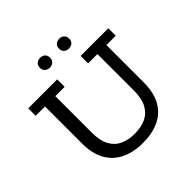

<svg xmlns="http://www.w3.org/2000/svg" viewBox="-190 -902 1078 1078"><g transform="rotate(-45 349.0 -362.5)"><path d="M349.4 10.4Q274.7 10.4 219.5 -16.6Q164.4 -43.6 134.8 -96.8Q105.3 -150.1 105.3 -229V-523.7H31.3V-583H261.3V-523.7H187.3V-232.1Q187.3 -170.9 207.8 -132.5Q228.4 -94 265.8 -76.4Q303.3 -58.9 353.7 -58.9Q404.8 -58.9 442.4 -76.4Q480.1 -94 500.8 -132.5Q521.5 -170.9 521.5 -232.1V-523.7H447.5V-583H667V-523.7H593V-229Q593 -147 563.4 -94.1Q533.9 -41.1 479.2 -15.4Q424.6 10.4 349.4 10.4ZM278.9 -658.5Q262 -658.5 250.2 -668.8Q238.4 -679 238.4 -697.6Q238.4 -716.2 250.2 -726.3Q262 -736.4 278.9 -736.4Q296.5 -736.4 307.8 -726.3Q319.1 -716.2 319.1 -697.6Q319.1 -679 307.8 -668.8Q296.5 -658.5 278.9 -658.5ZM430.7 -658.5Q414 -658.5 402.1 -668.2Q390.3 -678 390.3 -696.7Q390.3 -716.2 402.1 -726.3Q414 -736.4 430.7 -736.4Q447.4 -736.4 459.2 -726.2Q471 -716.1 471 -696.7Q471 -678 459.2 -668.3Q447.4 -658.5 430.7 -658.5Z"/></g></svg>

Font: Rokkitt SemiBold
Style: Regular
Weight: 600
Designer: Vernon Adams
Foundry: Vernon Adams
Version: Version 3.103